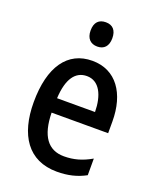

<svg xmlns="http://www.w3.org/2000/svg" viewBox="-141 -894 752 922"><g transform="rotate(20 235.5 -433.5)"><path d="M239 -811C204 -811 183 -791 183 -749C183 -708 205 -687 239 -687C273 -687 294 -708 294 -749C294 -790 274 -811 239 -811ZM242 -615C116 -615 44 -514 44 -332C44 -165 115 -56 262 -56C318 -56 364 -67 408 -91V-176C361 -149 319 -137 269 -137C187 -137 144 -196 142 -314H431V-374C431 -516 364 -615 242 -615ZM242 -537C306 -537 336 -473 337 -388H143C148 -489 184 -537 242 -537Z"/></g></svg>

Font: Noto Sans Malayalam UI Condensed Medium
Style: Regular
Weight: 500
Width: 3
Designer: Jelle Bosma - Monotype Design Team
Foundry: Monotype Imaging Inc.
Version: Version 2.104